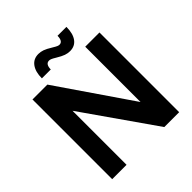

<svg xmlns="http://www.w3.org/2000/svg" viewBox="-210 -925 1068 1068"><g transform="rotate(-45 323.5 -391.5)"><path d="M587 -627V0H470L173 -425V0H60V-627H177L475 -192V-627ZM409 -779H479Q479 -727 458 -698Q437 -669 398 -669Q381 -669 363.5 -675Q346 -681 318 -698Q300 -709 292 -712Q284 -715 278 -715Q264 -715 257 -704Q250 -693 250 -673H180Q180 -724 201.5 -753.5Q223 -783 262 -783Q279 -783 296.5 -777Q314 -771 343 -753Q361 -742 368.5 -739Q376 -736 382 -736Q395 -736 402 -747Q409 -758 409 -779Z"/></g></svg>

Font: Blinker SemiBold
Style: Regular
Weight: 600
Designer: Juergen Huber
Foundry: supertype
Version: Version 1.015;PS 1.15;hotconv 1.0.88;makeotf.lib2.5.647800